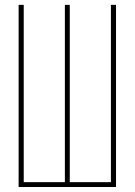

<svg xmlns="http://www.w3.org/2000/svg" viewBox="-20 -750 540 770"><path d="M54.7 0V-730.5H75.2V-19.5H240.2V-730.5H259.8V-19.5H424.8V-730.5H445.3V0Z"/></svg>

Font: Mgen+ 1mn thin
Style: Regular
Weight: 100
Designer: [Source Han Sans]
Ryoko NISHIZUKA  (kana & ideographs); Paul D. Hunt (Latin, Greek & Cyrillic); Wenlong ZHANG  (bopomofo
Version: Version 1.059.20150602